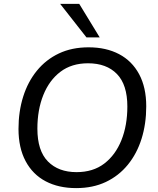

<svg xmlns="http://www.w3.org/2000/svg" viewBox="-20 -957 811 986"><path d="M371 9Q281 9 214.5 -26Q148 -61 111.5 -129.5Q75 -198 75 -295Q75 -384 99 -460.5Q123 -537 169.5 -594Q216 -651 282.5 -682.5Q349 -714 435 -714Q525 -714 591.5 -679Q658 -644 694.5 -576Q731 -508 731 -411Q731 -321 707 -244.5Q683 -168 636.5 -111Q590 -54 523.5 -22.5Q457 9 371 9ZM373 -73Q458 -73 515.5 -117Q573 -161 603.5 -237Q634 -313 634 -410Q634 -522 580.5 -577Q527 -632 432 -632Q348 -632 290.5 -588.5Q233 -545 202.5 -469Q172 -393 172 -296Q172 -183 226 -128Q280 -73 373 -73ZM424 -765 289 -937H387L492 -765Z"/></svg>

Font: Nunito Sans 12pt Medium
Style: Italic
Weight: 500
Italic angle: -9°
Designer: Vernon Adams
Foundry: Vernon Adams
Version: Version 3.101;gftools[0.9.27]